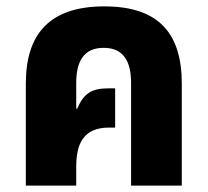

<svg xmlns="http://www.w3.org/2000/svg" viewBox="-20 -582 651 602"><path d="M61 0H219V-59C219 -126 238 -182 322 -182H341V-305H322C271 -305 244 -293 222 -241L219 -242V-322C219 -390 243 -432 305 -432C367 -432 391 -390 391 -322V0H550V-320C550 -477 478 -562 307 -562C137 -562 61 -477 61 -320Z"/></svg>

Font: Noto Sans Thai SemCond ExtBd
Style: Regular
Weight: 800
Width: 4
Designer: Monotype Design Team
Foundry: Monotype Imaging Inc.
Version: Version 2.002